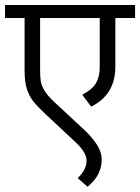

<svg xmlns="http://www.w3.org/2000/svg" viewBox="-27 -629 552 756"><path d="M504.9 -558.1H427.2V-367.7Q427.2 -313 404.5 -273.7Q381.8 -234.4 332 -209L296.9 -255.9Q336.9 -276.9 351.3 -302.2Q365.7 -327.6 365.7 -364.3V-558.1H130.9V-355Q130.9 -326.2 133.5 -309.3Q136.2 -292.5 148.2 -272.2Q160.2 -252 187 -227.1L305.2 -117.2Q338.9 -85.4 356.2 -56.9Q373.5 -28.3 373.5 -0.5Q373.5 26.4 361.6 53Q349.6 79.6 317.9 106.4L278.8 72.3Q313.5 39.1 314 4.4Q314 -27.3 273.9 -65.9L155.8 -176.3Q122.1 -207.5 105 -229Q87.9 -250.5 78.9 -278.6Q69.8 -306.6 69.8 -349.1V-558.1H-7.3V-609.4H504.9Z"/></svg>

Font: Varta
Style: Light
Weight: 300
Designer: Joana Correia, Viktoriya Grabowska, Eben Sorkin
Foundry: Sorkin Type
Version: Version 1.002; ttfautohint (v1.3) -l 8 -r 24 -G 200 -x 12 -H